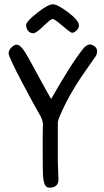

<svg xmlns="http://www.w3.org/2000/svg" viewBox="-20 -872 482 890"><path d="M297 -814Q247 -852 225 -852Q202 -852 152 -812Q101 -772 101 -756Q101 -741 110 -729Q121 -718 134 -718Q148 -718 181 -751Q216 -784 224 -784Q233 -784 270 -752Q307 -720 314 -720Q323 -720 334 -730Q346 -741 346 -754Q346 -777 297 -814ZM186 -21Q192 -2 209 -2Q251 -2 251 -41L248 -121V-304Q248 -320 286 -396Q324 -470 378 -546L422 -609Q430 -620 430 -634Q430 -655 406 -664Q402 -666 397 -666Q387 -666 371 -653Q314 -584 217 -413Q210 -424 157 -521Q104 -621 88 -642Q71 -665 57 -665Q46 -665 33 -652Q20 -640 20 -624Q20 -609 83 -489Q147 -368 162 -344Q179 -318 179 -293L178 -242V-162Q178 -93 179 -65.5Q180 -38 186 -21Z"/></svg>

Font: Patrick Hand SC
Style: Regular
Weight: 400
Designer: Patrick Wagesreiter
Foundry: Patrick Wagesreiter
Version: Version 2.001; ttfautohint (v1.8.2)